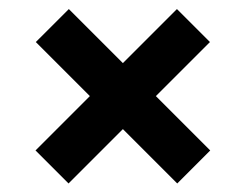

<svg xmlns="http://www.w3.org/2000/svg" viewBox="-20 -577 553 432"><path d="M378.8 -164.2 256.5 -286.5 134.2 -164.2 59.9 -238.5 182.2 -360.8 60.6 -482.4 134.9 -556.6 256.5 -435 378.1 -556.6 452.4 -482.4 330.7 -360.8 453 -238.5Z"/></svg>

Font: Vela Sans ExtBd
Style: Regular
Weight: 800
Designer: Principal design: Mikhail Sharanda - project Manrope.
Design modification: Ravid Balaliev
Foundry: Mikhail Sharanda
Version: Version 1.001